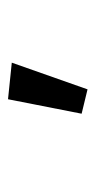

<svg xmlns="http://www.w3.org/2000/svg" viewBox="99 -923 236 474"><g transform="rotate(-90 217.0 -686.0)"><path d="M233.4 -587.9 299.3 -774.9 209 -784.2 173.3 -602.5Z"/></g></svg>

Font: Roboto Flex
Style: Regular
Weight: 400
Designer: Berlow after Robertson
Foundry: Google
Version: Version 3.200;gftools[0.9.32]